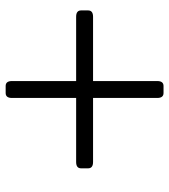

<svg xmlns="http://www.w3.org/2000/svg" viewBox="19 -686 587 665"><g transform="rotate(-90 312.5 -353.5)"><path d="M84 -324.7Q62 -324.7 62 -341.8V-366.2Q62 -383.3 84 -383.3H305.7V-605.5Q305.7 -627.4 322.8 -627.4H347.2Q364.3 -627.4 364.3 -605.5V-383.3H586.9Q608.9 -383.3 608.9 -366.2V-341.8Q608.9 -324.7 586.9 -324.7H364.3V-102.5Q364.3 -80.6 347.2 -80.6H322.8Q305.7 -80.6 305.7 -102.5V-324.7Z"/></g></svg>

Font: Istok
Style: Italic
Weight: 500
Italic angle: -13°
Designer: Andrey V. Panov
Foundry: Andrey V. Panov
Version: Version 1.0.3